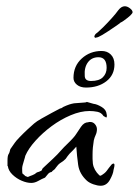

<svg xmlns="http://www.w3.org/2000/svg" viewBox="-20 -584 444 614"><path d="M302 10Q292 10 279 5.5Q266 1 258 -6Q234 -28 230 -56.5Q226 -85 224 -115Q220 -110 213.5 -103.5Q207 -97 202 -92Q199 -89 196 -84.5Q193 -80 190 -76Q183 -69 177 -65.5Q171 -62 166 -57Q164 -55 158 -47Q156 -43 152 -40.5Q148 -38 145 -34Q138 -33 133.5 -27.5Q129 -22 124 -16Q114 -12 102.5 -5.5Q91 1 80 1Q66 1 49.5 -6Q33 -13 20 -25.5Q7 -38 5 -53H4V-71Q4 -87 8 -92Q10 -95 11 -99.5Q12 -104 13 -107L27 -127Q30 -132 42.5 -145Q55 -158 69 -171Q83 -184 89 -189Q97 -196 113 -205Q129 -214 145.5 -223Q162 -232 172 -237L176 -238Q181 -242 192.5 -246.5Q204 -251 209 -252Q215 -254 228 -254.5Q241 -255 248 -256Q254 -256 258 -258L279 -252Q290 -251 305 -242Q320 -233 321 -219Q323 -212 320 -208L311 -213Q304 -224 291.5 -226.5Q279 -229 266 -229Q238 -229 206 -215.5Q174 -202 145 -180.5Q116 -159 93.5 -134Q71 -109 61 -86Q60 -83 59.5 -80Q59 -77 58 -75Q55 -65 52.5 -56Q50 -47 51 -36Q51 -29 53 -28Q55 -27 61 -21L69 -18L76 -21L84 -24Q92 -27 97 -32Q101 -34 104 -34.5Q107 -35 107 -36Q114 -38 114.5 -41.5Q115 -45 120 -49Q135 -63 149.5 -76.5Q164 -90 177 -105Q184 -113 194.5 -123Q205 -133 214 -143Q217 -146 219.5 -149.5Q222 -153 224 -156Q229 -164 239 -178.5Q249 -193 262 -193Q264 -194 268 -194Q278 -194 284 -186.5Q290 -179 290 -171Q290 -161 286 -152.5Q282 -144 280 -135Q276 -112 276 -90Q276 -83 276 -76Q276 -69 277 -61Q280 -40 298 -23L302 -22Q316 -30 321.5 -38Q327 -46 337 -58Q337 -58 339 -59.5Q341 -61 342 -61Q346 -61 346 -57V-56Q346 -52 345 -48.5Q344 -45 343 -40Q342 -28 331.5 -9Q321 10 302 10ZM255 -304Q237 -304 226 -313Q215 -322 215 -335Q215 -373 241.5 -397Q268 -421 305 -421Q323 -421 334.5 -409.5Q346 -398 346 -378Q346 -344 320 -324Q294 -304 255 -304ZM271 -325Q297 -325 309 -337Q321 -349 321 -367Q321 -401 295 -401Q273 -401 261 -384.5Q249 -368 251 -342Q251 -325 271 -325ZM288 -464Q284 -462 282.5 -465Q281 -468 282 -469Q284 -474 286.5 -476Q289 -478 294 -482Q297 -485 302 -489.5Q307 -494 311 -498Q324 -511 337.5 -526Q351 -541 358 -551Q368 -564 379 -564Q387 -564 395.5 -557.5Q404 -551 404 -545Q404 -538 376 -518L370 -514Q366 -513 361 -508Q360 -507 358 -506Q356 -505 354 -503Q322 -481 307.5 -472.5Q293 -464 288 -464Z"/></svg>

Font: Qwitcher Grypen
Style: Bold
Weight: 700
Designer: Robert E. Leuschke
Foundry: Robert E. Leuschke
Version: Version 1.100; ttfautohint (v1.8.3)